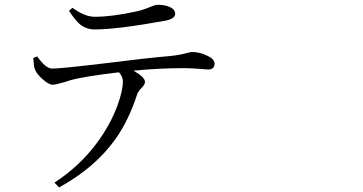

<svg xmlns="http://www.w3.org/2000/svg" viewBox="-20 -742 1540 814"><path d="M230.5 52.7 210.9 32.2Q317.4 -37.1 390.6 -135.7Q447.3 -211.9 478.5 -295.9Q501 -359.4 501 -396.5Q501 -416 484.4 -435.5Q337.9 -418 283.2 -403.3Q274.4 -400.4 258.8 -395.5Q220.7 -383.8 204.6 -382.8Q188.5 -381.8 162.1 -404.8Q135.7 -427.7 127.9 -448.2Q123 -460.9 121.1 -496.1L137.7 -502.9Q173.8 -451.2 201.2 -451.2Q236.3 -451.2 424.8 -473.6Q611.3 -497.1 695.3 -503.9Q738.3 -507.8 774.4 -517.6Q788.1 -521.5 793.9 -521.5Q826.2 -521.5 856.4 -506.8Q889.6 -492.2 889.6 -471.7Q889.6 -447.3 862.3 -447.3Q856.4 -447.3 836.9 -449.2Q792 -453.1 761.7 -453.1Q655.3 -453.1 545.9 -442.4Q594.7 -415 594.7 -394.5Q594.7 -384.8 582 -371.1Q566.4 -356.4 561.5 -341.8Q524.4 -229.5 470.7 -154.3Q384.8 -32.2 230.5 52.7ZM381.8 -617.2Q346.7 -617.2 320.3 -637.7Q298.8 -655.3 272.5 -696.3L287.1 -709Q338.9 -670.9 381.8 -670.9Q455.1 -670.9 557.6 -693.4Q588.9 -700.2 620.1 -713.9Q638.7 -721.7 648.4 -721.7Q680.7 -721.7 701.7 -711.4Q722.7 -701.2 722.7 -683.6Q722.7 -662.1 680.7 -654.3Q476.6 -617.2 381.8 -617.2Z"/></svg>

Font: Bpmf Zihi Box R
Style: R
Weight: 400
Foundry: But Ko
Version: Version 1.320